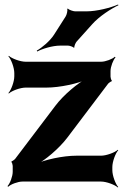

<svg xmlns="http://www.w3.org/2000/svg" viewBox="-20 -800 548 846"><path d="M277 -194 457 -432C459 -434 469 -442 471 -441L473 -445C470 -446 467 -458 467 -462V-487C467 -506 479 -537 489 -547L486 -550C476 -540 445 -528 426 -528H93C69 -528 32 -542 19 -554L17 -552C29 -539 43 -502 43 -478V-464C43 -440 29 -403 17 -390L19 -388C32 -400 69 -414 93 -414H184C244 -414 326 -432 367 -452L365 -456C325 -436 260 -382 224 -334L46 -99C44 -97 34 -89 32 -90L30 -86C33 -85 36 -73 36 -69V-43C36 -23 24 9 13 20L16 23C27 12 59 0 79 0H425C449 0 486 14 499 26L501 24C489 11 475 -26 475 -50V-64C475 -88 489 -125 501 -138L499 -140C486 -128 449 -114 425 -114H317C257 -114 175 -96 134 -76L136 -72C177 -92 241 -146 277 -194ZM269 -727 218 -647C200 -619 164 -589 142 -577L144 -573C166 -585 211 -599 245 -599H280C286 -599 302 -594 304 -590L308 -591C306 -596 313 -611 317 -616L386 -693C417 -728 470 -762 502 -777L500 -780C468 -766 407 -750 361 -750H311C303 -750 283 -757 279 -762L276 -761C279 -755 274 -734 269 -727Z"/></svg>

Font: Asimov
Style: Edge
Weight: 500
Designer: Google
Version: Version 2.000980: 2014